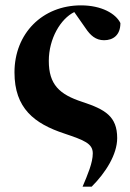

<svg xmlns="http://www.w3.org/2000/svg" viewBox="-20 -492 485 716"><path d="M288 204H322C374 152 417 84 417 23C417 -58 372 -84 287 -112C201 -140 162 -177 162 -265C162 -348 206 -422 257 -447L299 -387C317 -360 337 -342 368 -342C401 -342 429 -360 429 -406C412 -441 359 -472 282 -472C138 -472 34 -367 34 -222C34 -88 108 -31 220 6C294 31 326 43 326 80C326 115 307 159 288 204Z"/></svg>

Font: Source Serif 4 Display
Style: Bold
Weight: 700
Designer: Frank Grießhammer
Foundry: Adobe Systems Incorporated
Version: Version 4.004;hotconv 1.0.117;makeotfexe 2.5.65602